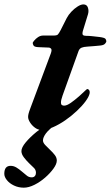

<svg xmlns="http://www.w3.org/2000/svg" viewBox="-98 -587 512 888"><path d="M93.5 14Q78.1 14 64 3.8Q49.9 -6.4 41 -20.6Q32 -34.9 32 -46Q32 -53.1 34.1 -61.4Q36.1 -69.7 42.7 -87.2L136.9 -339.4Q143 -356.3 138.3 -361.7Q133.6 -367 126.1 -367L77.9 -369Q60.8 -370 57.1 -376.6Q53.3 -383.1 53.3 -388.8Q53.3 -390.8 60 -399.1Q66.6 -407.5 77.8 -415.1Q89 -422.6 101.3 -422.6H149.6Q164.7 -422.6 169.5 -427.3Q174.3 -432.1 182.6 -448L210.7 -503.5Q218.8 -518.9 232.3 -533.1Q245.7 -547.3 260.9 -556.9Q276.1 -566.6 287.7 -566.6Q303.9 -566.6 308.7 -551.5Q313.6 -536.4 308.8 -520.6L285.2 -443.8Q281.6 -429.4 285.5 -425.4Q289.4 -421.3 299.9 -421.3Q313.3 -421.3 329 -419.6Q344.7 -417.8 362.6 -415.8Q385.1 -412.8 389.5 -407.6Q393.8 -402.5 393.8 -395Q393.8 -392.2 388.1 -385.3Q382.5 -378.3 366.6 -376.5Q353.6 -375.5 339.8 -374Q325.9 -372.5 307.2 -371.5Q288.7 -370.5 279.4 -366.5Q270 -362.5 265.5 -351.6L191.3 -144.9Q184 -123.9 184 -113.7Q184 -103.4 188.7 -100.9Q193.4 -98.4 198.6 -98.4Q211 -98.4 229.9 -111.6Q248.7 -124.9 268.2 -142Q287.7 -159.1 300.2 -171.6Q303 -174.4 305.3 -175Q307.5 -175.7 308.3 -174.6Q313.3 -173.3 315.6 -167.7Q318 -162.1 316.6 -155.5Q313.7 -140.2 297.8 -118.6Q282 -97 257.3 -73.9Q232.7 -50.7 203.9 -30.7Q175.1 -10.8 146.5 1.6Q117.9 14 93.5 14ZM12 281Q-12.6 281 -33.4 271Q-54.2 261.1 -66.1 246.1Q-78.1 231.2 -78.1 216.8Q-78.1 180 -49.1 180Q-35.1 180 -22.4 187.5Q-9.8 195.1 2.2 205.5Q16.4 217 25.9 225.1Q35.3 233.2 48.9 233.2Q58.2 233.2 63.3 227.1Q68.3 221.1 68.3 212.5Q68.3 198 58.3 189Q48.3 179.9 36.5 167.9Q24.9 156.9 13 141.5Q1.1 126 1.1 112.1Q1.1 95.1 21 71.3Q40.9 47.5 70.1 23.6Q99.2 -0.2 127.9 -17H166.9Q128.3 11 114.5 29.8Q100.7 48.6 100.7 62.6Q100.7 72.6 111.1 83.7Q121.4 94.8 133.2 105.8Q146.7 118.4 155.7 130.3Q164.7 142.2 164.7 155.4Q164.7 171.4 149.4 192.6Q134.2 213.8 110.9 234.2Q87.6 254.6 61.2 267.8Q34.7 281 12 281Z"/></svg>

Font: EB Garamond
Style: Italic
Weight: 400
Italic angle: -17.2°
Designer: Georg Duffner and Octavio Pardo
Foundry: Georg Duffner
Version: Version 1.001